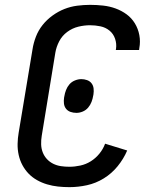

<svg xmlns="http://www.w3.org/2000/svg" viewBox="-20 -763 640 791"><path d="M266 8Q242 8 219 5.5Q196 3 174 -3.5Q152 -10 132.5 -21Q113 -32 98 -47.5Q83 -63 72.5 -82.5Q62 -102 57 -124.5Q52 -147 52.5 -170.5Q53 -194 57 -217L114 -560Q118 -586 128 -612Q138 -638 155.5 -660Q173 -682 196.5 -699Q220 -716 245.5 -726Q271 -736 298 -739.5Q325 -743 351 -743Q378 -743 405 -740Q432 -737 456.5 -728Q481 -719 501.5 -704Q522 -689 535.5 -667Q549 -645 554 -618.5Q559 -592 554 -565Q554 -563 553.5 -561Q553 -559 553 -557H457Q457 -558 457.5 -559Q458 -560 458 -562Q461 -583 454 -603.5Q447 -624 431 -637Q415 -650 394 -654.5Q373 -659 351 -659Q327 -659 302.5 -653Q278 -647 257 -631.5Q236 -616 224 -593Q212 -570 208 -546L152 -204Q149 -186 149.5 -168.5Q150 -151 156 -135.5Q162 -120 173 -108Q184 -96 199 -88.5Q214 -81 231 -78.5Q248 -76 266 -76Q288 -76 311 -81Q334 -86 354 -98.5Q374 -111 389.5 -130Q405 -149 413 -171L504 -143Q489 -108 464.5 -78Q440 -48 407.5 -28Q375 -8 338.5 0Q302 8 266 8ZM295 -298Q282 -298 270.5 -302Q259 -306 252 -315Q245 -324 243.5 -336Q242 -348 244 -361L245 -366Q247 -379 252 -392Q257 -405 266 -415.5Q275 -426 288.5 -431.5Q302 -437 315 -437Q327 -437 338.5 -433Q350 -429 357 -420Q364 -411 365.5 -399Q367 -387 365 -374L364 -369Q362 -356 357 -343Q352 -330 343 -319.5Q334 -309 321 -303.5Q308 -298 295 -298Z"/></svg>

Font: Iosevka Curly Medium Extended
Style: Italic
Weight: 500
Width: 7
Italic angle: -9°
Monospace: yes
Designer: Belleve Invis
Foundry: Belleve Invis
Version: Version 11.1.0; ttfautohint (v1.8.3)